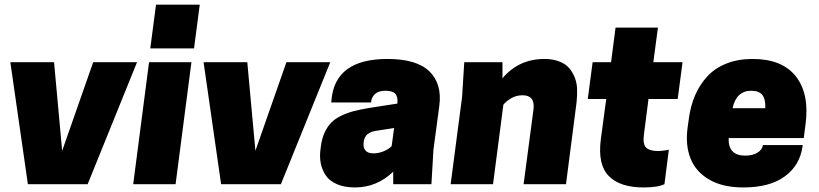

<svg xmlns="http://www.w3.org/2000/svg" viewBox="-20 -800 3559 834"><path d="M101.1 0 24.9 -529.8H214.8L250 -145L384.8 -529.8H575.2L360.8 0Z M558.6 0 627.4 -529.8H811.5L742.7 0ZM847.7 -779.8 822.8 -589.8H632.8L657.7 -779.8Z M940.4 0 864.3 -529.8H1054.2L1089.4 -145L1224.1 -529.8H1414.6L1200.2 0Z M1688 0V-54.2Q1616.7 14.2 1522 14.2Q1477.1 14.2 1444.6 0.5Q1412.1 -13.2 1395.8 -37.1Q1379.4 -61 1373.5 -89.6Q1367.7 -118.2 1372.1 -150.9L1374 -166Q1378.4 -199.7 1390.4 -225.1Q1402.3 -250.5 1419.4 -267.8Q1436.5 -285.2 1462.9 -297.6Q1489.3 -310.1 1517.3 -317.4Q1545.4 -324.7 1584 -331.1L1706.1 -350.1Q1709 -379.4 1697.3 -392.6Q1685.5 -405.8 1653.8 -405.8Q1624 -405.8 1608.6 -391.4Q1593.3 -377 1591.8 -355H1418.9L1419.9 -366.2Q1435.5 -543.9 1663.1 -543.9Q1789.6 -543.9 1845.2 -490Q1900.9 -436 1888.2 -339.8L1862.8 -149.9L1854 0ZM1602.1 -133.8Q1624.5 -133.8 1646.2 -142.8Q1668 -151.9 1681.2 -165L1691.9 -244.1L1614.7 -231.9Q1564.9 -225.1 1560.1 -185.1L1559.1 -175.8Q1557.6 -158.2 1567.9 -146Q1578.1 -133.8 1602.1 -133.8Z M2438.5 0H2254.4L2297.4 -325.2Q2304.7 -386.2 2249.5 -386.2Q2222.7 -386.2 2200.7 -373.3Q2178.7 -360.4 2166.5 -345.2L2121.6 0H1937.5L1987.3 -379.9L1996.6 -529.8H2162.6V-460Q2233.4 -543.9 2344.7 -543.9Q2380.9 -543.9 2408.4 -533.4Q2436 -522.9 2451.7 -504.9Q2467.3 -486.8 2476.8 -462.6Q2486.3 -438.5 2486.8 -411.1Q2487.3 -383.8 2484.4 -355Z M2817.9 -529.8H2944.8L2923.8 -370.1H2796.9L2776.9 -214.8Q2771.5 -172.9 2787.1 -158.4Q2802.7 -144 2837.9 -144Q2849.1 -144 2865.2 -146.2Q2881.3 -148.4 2885.3 -149.9L2866.2 0Q2837.9 14.2 2774.9 14.2Q2673.8 14.2 2624.8 -34.9Q2575.7 -84 2589.8 -194.8L2613.3 -370.1H2533.2L2554.2 -529.8H2634.3L2653.8 -680.2H2837.9Z M3471.2 -200.2H3145Q3142.6 -124 3216.8 -124Q3250 -124 3270.8 -137.2Q3291.5 -150.4 3293.9 -169.9H3466.8L3465.8 -163.1Q3454.1 -81.1 3388.4 -33.4Q3322.8 14.2 3209 14.2Q3119.1 14.2 3060.5 -20Q3002 -54.2 2979.2 -112.1Q2956.5 -169.9 2966.8 -246.1L2972.2 -284.2Q2979.5 -340.3 2999.5 -386.5Q3019.5 -432.6 3052.7 -468.5Q3085.9 -504.4 3136 -524.2Q3186 -543.9 3249 -543.9Q3377.9 -543.9 3437.3 -467.8Q3496.6 -391.6 3479 -259.8ZM3243.2 -405.8Q3178.7 -405.8 3162.1 -330.1H3304.2Q3305.7 -369.1 3291.5 -387.5Q3277.3 -405.8 3243.2 -405.8Z"/></svg>

Font: Cooper Hewitt
Style: Heavy Italic
Weight: 714
Designer: Village Type and Design LLC
Foundry: Cooper Hewitt Smithsonian Design Museum
Version: 1.000